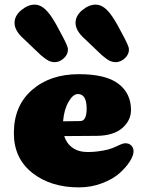

<svg xmlns="http://www.w3.org/2000/svg" viewBox="-20 -805 635 831"><path d="M321 6Q199 6 119.5 -57Q40 -120 40 -229Q40 -347 118.5 -415.5Q197 -484 321 -484Q438 -484 492.5 -442.5Q547 -401 547 -329Q547 -284 509.5 -251Q472 -218 399 -217L258 -216Q268 -184 294 -165.5Q320 -147 360 -147Q403 -147 448 -158Q467 -163 489.5 -174Q512 -185 522 -185Q539 -185 548.5 -175Q558 -165 558 -150Q558 -132 542 -106.5Q526 -81 497.5 -55.5Q469 -30 422 -12Q375 6 321 6ZM253 -280Q322 -281 328 -281Q343 -281 350 -299Q355 -312 355 -335Q355 -398 317 -398Q296 -398 276.5 -364Q257 -330 253 -280ZM394 -785Q365 -785 336 -761Q307 -737 307 -706Q307 -677 336 -647L420 -567Q421 -566 428 -560.5Q435 -555 437.5 -553Q440 -551 446 -547Q452 -543 456.5 -541Q461 -539 467.5 -537.5Q474 -536 481 -536Q494 -536 507.5 -543.5Q521 -551 529.5 -563.5Q538 -576 538 -590Q538 -595 536.5 -600.5Q535 -606 532 -612.5Q529 -619 527 -623.5Q525 -628 520.5 -636.5Q516 -645 514 -649Q488 -700 469 -729Q450 -758 431 -772Q413 -785 394 -785ZM130 -785Q101 -785 72 -761Q43 -737 43 -706Q43 -677 72 -647L156 -567Q157 -566 164 -560.5Q171 -555 173.5 -553Q176 -551 182 -547Q188 -543 192.5 -541Q197 -539 203.5 -537.5Q210 -536 217 -536Q238 -536 256 -552.5Q274 -569 274 -590Q274 -595 272.5 -600.5Q271 -606 268 -612.5Q265 -619 263 -623.5Q261 -628 256.5 -636.5Q252 -645 250 -649Q224 -700 205 -729Q186 -758 167 -772Q149 -785 130 -785Z"/></svg>

Font: Coiny 2.0
Style: Regular
Weight: 400
Version: Version 1.001 July 11, 2018